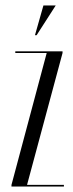

<svg xmlns="http://www.w3.org/2000/svg" viewBox="-20 -683 267 703"><path d="M22 0V-6L151 -489H36V-495H209V-489L79 -6H214V0ZM108 -554 139 -663H184L114 -554Z"/></svg>

Font: Moniqa Cond Display
Style: Regular
Weight: 400
Width: 3
Designer: Rajesh Rajput
Foundry: Rajesh Rajput
Version: Version 1.000